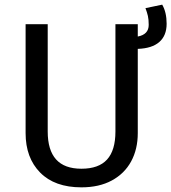

<svg xmlns="http://www.w3.org/2000/svg" viewBox="-20 -793 736 825"><path d="M696 -691Q696 -640 664.5 -612.5Q633 -585 572 -583V-221Q572 -152 543.5 -99.5Q515 -47 460.5 -17.5Q406 12 330 12Q215 12 152.5 -51.5Q90 -115 90 -221V-689H185V-228Q185 -148 221 -108Q257 -68 330 -68Q404 -68 440 -107.5Q476 -147 476 -228V-689H572V-636Q619 -645 619 -686Q619 -709 615.5 -724.5Q612 -740 605 -758L677 -773Q696 -740 696 -691Z"/></svg>

Font: Fira Sans
Style: Regular
Weight: 400
Designer: bBox Type GmbH & Carrois Corporate GbR & Edenspiekermann AG
Foundry: bBox Type GmbH & Carrois Corporate GbR & Edenspiekermann AG
Version: Version 4.301